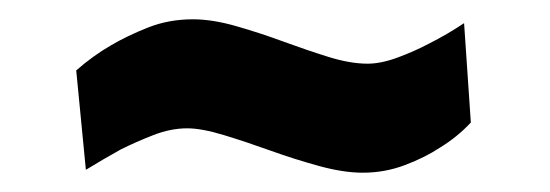

<svg xmlns="http://www.w3.org/2000/svg" viewBox="-20 -407 570 199"><path d="M468 -280Q454 -265 436 -254Q421 -244 400 -236Q379 -228 356 -228Q336 -228 310.5 -235Q285 -242 260 -251Q235 -260 212 -267Q189 -274 174 -274Q157 -274 139 -267Q121 -260 105 -252Q87 -242 69 -231L59 -334Q76 -349 95 -360Q112 -370 133.5 -378.5Q155 -387 180 -387Q200 -387 224.5 -380Q249 -373 273.5 -364Q298 -355 320.5 -348Q343 -341 361 -341Q375 -341 392.5 -347.5Q410 -354 425 -362Q443 -371 461 -383Z"/></svg>

Font: Panefresco 750wt
Style: Regular
Weight: 750
Foundry: Campivisivi & Chank Co
Version: Version 1.000